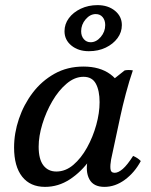

<svg xmlns="http://www.w3.org/2000/svg" viewBox="-20 -715 590 750"><path d="M388 15Q345 15 329 -15Q313 -45 323 -92L340 -172L375 -241L385 -375L467 -440Q483 -443 499 -440Q485 -400 471.5 -349Q458 -298 450 -260L414 -92Q410 -70 411.5 -55Q413 -40 428 -40Q442 -40 459.5 -55Q477 -70 500 -106Q509 -102 516 -97.5Q523 -93 530 -86Q506 -41 468 -13Q430 15 388 15ZM156 15Q98 15 66.5 -25Q35 -65 35 -139Q35 -195 54 -251Q73 -307 108 -353Q143 -399 193 -427Q243 -455 306 -455Q370 -455 411 -425Q452 -395 459 -345L406 -313Q406 -257 386.5 -199Q367 -141 332.5 -92.5Q298 -44 253 -14.5Q208 15 156 15ZM200 -45Q236 -45 266.5 -71Q297 -97 320 -138.5Q343 -180 356 -227Q369 -274 369 -316Q369 -361 354.5 -388Q340 -415 306 -415Q272 -415 240.5 -388.5Q209 -362 184.5 -320Q160 -278 145.5 -230.5Q131 -183 131 -142Q131 -93 149.5 -69Q168 -45 200 -45ZM361 -695Q402 -695 429 -673Q456 -651 456 -617Q456 -589 439 -566Q422 -543 393 -529Q364 -515 327 -515Q286 -515 259 -537Q232 -559 232 -593Q232 -621 249 -644Q266 -667 295.5 -681Q325 -695 361 -695ZM334 -550Q356 -550 373.5 -570.5Q391 -591 391 -617Q391 -636 381 -648Q371 -660 354 -660Q332 -660 314.5 -639.5Q297 -619 297 -593Q297 -574 307.5 -562Q318 -550 334 -550Z"/></svg>

Font: Poltawski Nowy
Style: Italic
Weight: 400
Italic angle: -12°
Designer: Adam Pótawski, Mateusz Machalski, Borys Kosmynka, Ania Wieluska
Foundry: Capitalics.wtf
Version: Version 1.001;gftools[0.9.25]